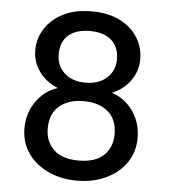

<svg xmlns="http://www.w3.org/2000/svg" viewBox="-52 -759 718 818"><g transform="rotate(5 307.0 -350.0)"><path d="M307 12Q239 12 184 -13.5Q129 -39 97 -85Q65 -131 65 -192Q65 -235 81 -271.5Q97 -308 125 -335Q153 -362 192 -374Q140 -395 111 -436Q82 -477 82 -526Q82 -577 109 -619Q136 -661 186 -686.5Q236 -712 307 -712Q379 -712 429 -686.5Q479 -661 505 -619Q531 -577 531 -526Q531 -477 502 -435.5Q473 -394 423 -374Q461 -362 489.5 -335Q518 -308 533.5 -271.5Q549 -235 549 -192Q549 -131 517 -85Q485 -39 430 -13.5Q375 12 307 12ZM307 -74Q378 -74 414 -108.5Q450 -143 450 -199Q450 -262 411 -295Q372 -328 307 -328Q242 -328 203 -295Q164 -262 164 -199Q164 -143 200 -108.5Q236 -74 307 -74ZM307 -407Q364 -407 398 -438Q432 -469 432 -517Q432 -572 398.5 -600Q365 -628 307 -628Q249 -628 216 -600Q183 -572 183 -517Q183 -469 216.5 -438Q250 -407 307 -407Z"/></g></svg>

Font: DM Sans 11pt Medium
Style: Regular
Weight: 500
Version: Version 4.004;gftools[0.9.30]